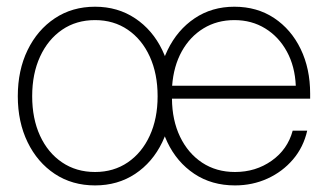

<svg xmlns="http://www.w3.org/2000/svg" viewBox="-20 -545 978 574"><path d="M264.2 9.3Q195.8 9.3 143.8 -25.1Q91.8 -59.6 62.5 -119.9Q33.2 -180.2 33.2 -257.3Q33.2 -335 62.5 -395.3Q91.8 -455.6 143.8 -490.2Q195.8 -524.9 264.2 -524.9Q332 -524.9 384 -490.2Q436 -455.6 465.1 -395.3Q494.1 -335 494.1 -257.3Q494.1 -180.2 465.1 -119.9Q436 -59.6 384 -25.1Q332 9.3 264.2 9.3ZM264.2 -30.8Q319.8 -30.8 362.1 -59.6Q404.3 -88.4 427.7 -139.4Q451.2 -190.4 451.2 -257.3Q451.2 -324.7 427.7 -376Q404.3 -427.2 362.1 -456.1Q319.8 -484.9 264.2 -484.9Q208 -484.9 165.8 -456.1Q123.5 -427.2 99.9 -376Q76.2 -324.7 76.2 -257.3Q76.2 -190.4 99.6 -139.4Q123 -88.4 165.5 -59.6Q208 -30.8 264.2 -30.8ZM682.6 9.3Q612.8 9.3 560.8 -25.4Q508.8 -60.1 480.2 -120.1Q451.7 -180.2 451.7 -257.3Q451.7 -335 481 -395.3Q510.3 -455.6 561.8 -490.2Q613.3 -524.9 680.7 -524.9Q748.5 -524.9 799.6 -491Q850.6 -457 878.9 -398.4Q907.2 -339.8 907.2 -265.1V-250H494.1Q494.6 -185.5 518.3 -136.2Q542 -86.9 584.2 -58.8Q626.5 -30.8 682.6 -30.8Q744.6 -30.8 792.2 -64.5Q839.8 -98.1 855 -154.3H898.4Q887.2 -105 856 -68.4Q824.7 -31.7 779.8 -11.2Q734.9 9.3 682.6 9.3ZM494.6 -288.6H864.3Q861.8 -346.7 837.6 -390.9Q813.5 -435.1 772.9 -460Q732.4 -484.9 680.7 -484.9Q628.9 -484.9 588.4 -460.2Q547.9 -435.5 523.4 -391.4Q499 -347.2 494.6 -288.6Z"/></svg>

Font: Inter Display ExtraLight
Style: Regular
Weight: 200
Designer: Rasmus Andersson
Foundry: rsms
Version: Version 4.000;git-a52131595